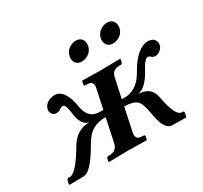

<svg xmlns="http://www.w3.org/2000/svg" viewBox="-132 -807 1046 989"><g transform="rotate(-30 391.5 -312.5)"><path d="M536.1 -570.8Q543.9 -607.4 580.1 -621.6Q591.8 -626 603 -626Q635.7 -626 645.5 -597.2Q648.9 -584.5 646.5 -570.8Q639.2 -536.1 604 -522Q591.8 -517.1 580.1 -517.1Q545.9 -517.1 537.1 -546.4Q533.7 -558.1 536.1 -570.8ZM350.6 -570.8Q357.9 -606.4 393.1 -621.1Q405.3 -626 417 -626Q451.7 -626 460 -595.7Q462.9 -583.5 460.4 -570.8Q453.1 -536.1 418.5 -522Q405.8 -517.1 394 -517.1Q360.4 -517.1 351.1 -546.4Q348.1 -558.1 350.6 -570.8ZM465.3 -208 436.5 -71.8Q428.2 -32.2 459.5 -28.8Q464.8 -28.3 469.7 -27.8H478Q484.9 -25.9 484.4 -20L480 -1L479 1Q478 1 364.3 -1L253.9 1L252.4 -1L256.3 -20Q259.3 -27.3 266.1 -27.8H273.9Q313.5 -27.8 323.7 -62.5Q325.2 -67.4 326.2 -71.8L355 -208Q282.7 -208 244.6 -162.1Q231 -145.5 211.9 -112.8Q158.2 -20.5 121.1 -4.4Q110.8 -0.5 102.1 0L20 1L17.1 -1L22 -23.9Q24.9 -32.7 34.2 -33.2H42Q78.1 -33.2 148.4 -152.3Q149.9 -155.3 151.4 -157.2Q192.9 -226.6 268.1 -227.1Q222.2 -236.8 214.4 -317.9Q208.5 -366.7 192.4 -368.2Q180.7 -367.2 172.9 -360.8Q163.1 -352.1 145 -352.1Q125.5 -352.1 117.2 -373.5Q114.3 -382.8 116.2 -391.1Q122.6 -421.4 157.2 -433.6Q170.4 -438 184.1 -438Q227.5 -438 250.5 -373.5Q256.8 -355.5 259.8 -336.9Q269 -265.6 312 -251Q327.6 -246.1 346.2 -246.1H363.3L387.7 -359.9Q395 -395 370.1 -400.4Q362.8 -401.9 353.5 -401.9H345.2Q338.4 -403.8 339.4 -410.2L343.3 -429.2L345.7 -431.2Q346.7 -431.2 455.1 -429.2L570.8 -431.2L571.3 -429.2L567.4 -410.2Q564.5 -402.8 557.6 -401.9H549.3Q509.8 -401.9 500 -369.6Q498.5 -364.7 497.6 -359.9L473.1 -246.1H490.2Q557.6 -246.1 602.1 -314.5Q608.9 -325.2 615.7 -336.9Q655.3 -405.8 703.1 -429.7Q720.2 -437.5 733.9 -438Q774.4 -438 781.7 -408.7Q783.7 -399.9 782.2 -391.1Q777.3 -367.7 751.5 -355.5Q743.2 -352.1 736.8 -352.1Q718.8 -352.5 712.9 -360.8Q706.1 -367.7 696.3 -368.2Q678.7 -366.2 652.8 -317.9Q609.4 -235.8 560.1 -227.1Q635.7 -225.6 647.5 -157.2Q668.9 -39.1 704.1 -33.2H711.9Q720.2 -33.2 720.2 -26.4Q720.2 -24.9 720.2 -23.9L715.3 -1L711.9 1L629.9 0Q587.4 -1 570.3 -95.2Q569.3 -99.6 566.9 -112.8Q557.6 -171.4 537.6 -189Q514.2 -207.5 465.3 -208Z"/></g></svg>

Font: Linux Libertine Slanted O
Style: Bold Slanted
Weight: 700
Designer: Philipp H. Poll
Foundry: Philipp H. Poll
Version: Version 5.0.0